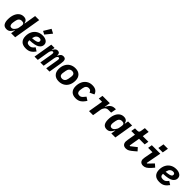

<svg xmlns="http://www.w3.org/2000/svg" viewBox="561 -2836 4878 4878"><g transform="rotate(45 3000.0 -397.0)"><path d="M367 -123H362Q329 -57 289.5 -22.5Q250 12 189 12Q110 12 74 -40.5Q38 -93 38 -188Q38 -290 67.5 -367Q97 -444 150.5 -486Q204 -528 275 -528Q334 -528 366 -500.5Q398 -473 410 -420H417L470 -740H616L493 0H347ZM341 -150Q380 -196 388 -247L402 -330Q409 -371 389 -393Q369 -415 322 -415Q269 -415 239.5 -384Q210 -353 200 -293L190 -233Q186 -209 186 -188Q187 -148 203 -124.5Q219 -101 254 -101Q302 -101 341 -150Z M656 -208Q656 -303 694 -375.5Q732 -448 800.5 -488Q869 -528 960 -528Q1042 -528 1096 -491Q1150 -454 1150 -386Q1150 -311 1076 -260.5Q1002 -210 802 -203Q801 -195 801 -186Q801 -144 825 -122Q849 -100 900 -100Q943 -100 972.5 -118.5Q1002 -137 1042 -188L1133 -129Q1086 -61 1029 -24.5Q972 12 881 12Q769 12 712.5 -45.5Q656 -103 656 -208ZM815 -301 812 -287Q898 -292 941 -305.5Q984 -319 996.5 -335.5Q1009 -352 1009 -373Q1009 -398 993 -411.5Q977 -425 945 -425Q896 -425 862.5 -395Q829 -365 815 -301ZM966 -570 880 -616 995 -806 1109 -746Z M1188 0 1274 -516H1392L1377 -426H1383Q1401 -474 1429.5 -501Q1458 -528 1497 -528Q1538 -528 1559 -502Q1580 -476 1575 -426H1580Q1601 -474 1630.5 -501Q1660 -528 1704 -528Q1748 -528 1770 -504Q1792 -480 1792 -432Q1792 -398 1785 -356L1726 0H1608L1665 -341Q1669 -365 1669 -382Q1669 -400 1661 -410.5Q1653 -421 1640 -421Q1626 -421 1615 -414Q1604 -407 1593 -389Q1576 -361 1568 -312L1516 0H1398L1455 -341Q1459 -365 1459 -383Q1459 -402 1451.5 -411.5Q1444 -421 1430 -421Q1404 -421 1384 -389Q1366 -359 1360 -324L1306 0Z M1843 -210Q1843 -307 1879.5 -379Q1916 -451 1982.5 -489.5Q2049 -528 2135 -528Q2239 -528 2298 -468.5Q2357 -409 2357 -306Q2357 -209 2320.5 -137Q2284 -65 2217.5 -26.5Q2151 12 2065 12Q1961 12 1902 -47.5Q1843 -107 1843 -210ZM2194 -209 2207 -287V-290Q2212 -318 2212 -328Q2212 -373 2188.5 -396Q2165 -419 2124 -419Q2076 -419 2045.5 -390Q2015 -361 2006 -307L1993 -229V-226Q1988 -199 1988 -188Q1988 -143 2011.5 -120Q2035 -97 2076 -97Q2124 -97 2154.5 -126Q2185 -155 2194 -209Z M2457 -206Q2457 -295 2490.5 -368.5Q2524 -442 2589 -485Q2654 -528 2743 -528Q2828 -528 2877 -493.5Q2926 -459 2943 -397L2824 -341Q2812 -376 2792 -393.5Q2772 -411 2731 -411Q2688 -411 2658.5 -382.5Q2629 -354 2620 -301L2610 -241Q2606 -217 2606 -194Q2606 -152 2628 -128.5Q2650 -105 2697 -105Q2720 -105 2739 -113Q2758 -121 2782 -144.5Q2806 -168 2842 -215L2933 -156Q2878 -69 2819.5 -28.5Q2761 12 2673 12Q2569 12 2513 -45Q2457 -102 2457 -206Z M3146 0 3213 -402H3095L3114 -516H3378L3351 -360H3357Q3391 -437 3440.5 -476.5Q3490 -516 3563 -516H3597L3571 -370H3480Q3441 -370 3416 -359Q3391 -348 3372 -325Q3360 -310 3347.5 -285Q3335 -260 3331 -236L3292 0Z M3947 0 3967 -123H3962Q3929 -57 3889.5 -22.5Q3850 12 3789 12Q3710 12 3674 -40.5Q3638 -93 3638 -188Q3638 -290 3667.5 -367Q3697 -444 3750.5 -486Q3804 -528 3875 -528Q3934 -528 3966 -500.5Q3998 -473 4010 -420H4017L4033 -516H4179L4093 0ZM3941 -150Q3980 -196 3988 -247L4002 -330Q4009 -371 3989 -393Q3969 -415 3922 -415Q3869 -415 3839.5 -384Q3810 -353 3800 -293L3790 -233Q3786 -209 3786 -188Q3787 -148 3803 -124.5Q3819 -101 3854 -101Q3902 -101 3941 -150Z M4351 -116Q4351 -140 4358 -182L4395 -402H4263L4282 -516H4365Q4398 -516 4414 -529.5Q4430 -543 4435 -576L4455 -698H4591L4561 -516H4763L4744 -402H4542L4494 -114L4514 -107L4670 -230L4742 -148L4682 -96Q4612 -36 4570 -12Q4528 12 4478 12Q4414 12 4382.5 -22Q4351 -56 4351 -116Z M4974 -108Q4974 -137 4981 -171L4984 -188L5024 -402H4868L4887 -516H5191L5114 -106L5131 -101L5271 -244L5351 -173L5290 -103Q5238 -44 5193 -16Q5148 12 5098 12Q5038 12 5006 -20Q4974 -52 4974 -108ZM5240 -741 5213 -583H5054L5081 -741Z M5456 -208Q5456 -303 5494 -375.5Q5532 -448 5600.5 -488Q5669 -528 5760 -528Q5842 -528 5896 -491Q5950 -454 5950 -386Q5950 -311 5876 -260.5Q5802 -210 5602 -203Q5601 -195 5601 -186Q5601 -144 5625 -122Q5649 -100 5700 -100Q5743 -100 5772.5 -118.5Q5802 -137 5842 -188L5933 -129Q5886 -61 5829 -24.5Q5772 12 5681 12Q5569 12 5512.5 -45.5Q5456 -103 5456 -208ZM5615 -301 5612 -287Q5698 -292 5741 -305.5Q5784 -319 5796.5 -335.5Q5809 -352 5809 -373Q5809 -398 5793 -411.5Q5777 -425 5745 -425Q5696 -425 5662.5 -395Q5629 -365 5615 -301Z"/></g></svg>

Font: iA Writer Mono V
Style: Regular
Weight: 400
Italic angle: -9.5°
Designer: Mike Abbink, Paul van der Laan, Pieter van Rosmalen
Foundry: Bold Monday
Version: Version 2.000